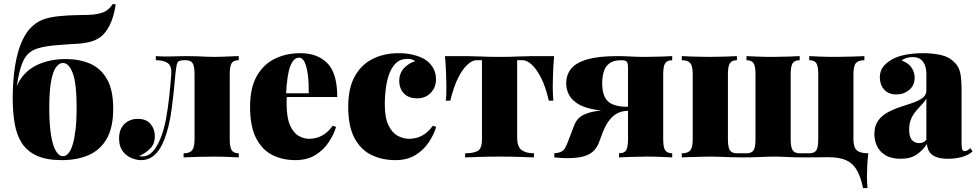

<svg xmlns="http://www.w3.org/2000/svg" viewBox="-20 -805 5001 982"><path d="M557 -785 572 -782Q561 -715 541 -676Q521 -637 498 -619Q474 -600 442.5 -591.5Q411 -583 373 -581Q359 -580 336.5 -579Q314 -578 270 -574Q212 -569 176 -558.5Q140 -548 119 -524.5Q98 -501 85.5 -458Q73 -415 63 -345L157 -356L50 -269Q50 -349 85.5 -401Q121 -453 181.5 -478Q242 -503 317 -503Q385 -503 439.5 -480Q494 -457 526.5 -401.5Q559 -346 559 -249Q559 -153 526 -95.5Q493 -38 434 -12Q375 14 296 14Q217 14 167.5 -9Q118 -32 91.5 -73.5Q65 -115 55 -173.5Q45 -232 45 -302Q45 -339 47.5 -380.5Q50 -422 56.5 -464.5Q63 -507 75 -547Q87 -587 105.5 -620Q124 -653 151 -676Q177 -698 208.5 -708Q240 -718 279 -722Q329 -727 367 -727.5Q405 -728 434 -729Q483 -731 510.5 -743Q538 -755 557 -785ZM302 -483Q282 -483 266 -460.5Q250 -438 241 -387.5Q232 -337 232 -253Q232 -169 241 -114Q250 -59 266 -32.5Q282 -6 302 -6Q317 -6 330 -21Q343 -36 352 -66.5Q361 -97 366.5 -143.5Q372 -190 372 -253Q372 -379 352 -431Q332 -483 302 -483Z M1201 -518V-497Q1175 -497 1165 -482Q1155 -467 1155 -425V-93Q1155 -51 1165.5 -36Q1176 -21 1201 -21V0Q1182 -1 1145.5 -2.5Q1109 -4 1068 -4Q1028 -4 984.5 -2.5Q941 -1 919 0V-21Q950 -21 962.5 -36Q975 -51 975 -93V-425Q975 -467 965 -482Q955 -497 929 -497H920Q891 -497 886 -481Q881 -465 877 -425Q869 -331 857.5 -244Q846 -157 820 -90Q806 -55 788.5 -32Q771 -9 749.5 2.5Q728 14 702 14Q678 14 651.5 3Q625 -8 607 -32.5Q589 -57 589 -97Q589 -144 616 -170.5Q643 -197 685 -197Q729 -197 750.5 -170.5Q772 -144 772 -109Q772 -69 748 -45Q724 -21 692 -7Q694 -6 698 -5.5Q702 -5 707 -5Q729 -5 746 -17Q763 -29 776.5 -49.5Q790 -70 800 -95Q818 -138 828.5 -194Q839 -250 845.5 -310.5Q852 -371 856 -425Q859 -467 838.5 -482Q818 -497 777 -497V-518Q785 -517 803 -516.5Q821 -516 837 -516Q861 -516 880 -517Q899 -518 935 -518Q969 -518 992.5 -517Q1016 -516 1035.5 -515Q1055 -514 1077 -514Q1097 -514 1121 -515Q1145 -516 1167 -517Q1189 -518 1201 -518Z M1516 -533Q1604 -533 1654.5 -481.5Q1705 -430 1705 -309H1392L1390 -328H1559Q1560 -377 1555 -418.5Q1550 -460 1539 -485Q1528 -510 1509 -510Q1482 -510 1465 -467.5Q1448 -425 1443 -322L1447 -314Q1446 -304 1446 -294Q1446 -284 1446 -273Q1446 -203 1463.5 -164Q1481 -125 1507.5 -110Q1534 -95 1561 -95Q1575 -95 1594.5 -99Q1614 -103 1637 -117.5Q1660 -132 1682 -162L1699 -156Q1687 -116 1660.5 -76.5Q1634 -37 1592 -11.5Q1550 14 1490 14Q1426 14 1373.5 -12Q1321 -38 1290 -98Q1259 -158 1259 -259Q1259 -355 1293 -415.5Q1327 -476 1385.5 -504.5Q1444 -533 1516 -533Z M2018 -533Q2062 -533 2096 -524Q2130 -515 2150 -503Q2177 -487 2193.5 -460.5Q2210 -434 2210 -399Q2210 -358 2183 -330Q2156 -302 2114 -302Q2070 -302 2046 -327Q2022 -352 2022 -392Q2022 -430 2046.5 -456.5Q2071 -483 2104 -492Q2097 -497 2087.5 -500.5Q2078 -504 2064 -504Q2028 -504 2005.5 -482.5Q1983 -461 1970.5 -426Q1958 -391 1953 -351Q1948 -311 1948 -273Q1948 -203 1967 -164Q1986 -125 2015 -110Q2044 -95 2073 -95Q2087 -95 2106.5 -99Q2126 -103 2149 -117.5Q2172 -132 2194 -162L2211 -156Q2199 -116 2172.5 -76.5Q2146 -37 2104 -11.5Q2062 14 2002 14Q1935 14 1880.5 -12Q1826 -38 1793.5 -98Q1761 -158 1761 -259Q1761 -355 1795 -415.5Q1829 -476 1887.5 -504.5Q1946 -533 2018 -533Z M2814 -518Q2810 -471 2808.5 -428Q2807 -385 2807 -362Q2807 -341 2808 -322Q2809 -303 2810 -290H2787Q2770 -364 2746 -409.5Q2722 -455 2698 -476Q2674 -497 2654 -497H2625V-103Q2625 -54 2648 -37.5Q2671 -21 2711 -21V0Q2684 -1 2636.5 -2.5Q2589 -4 2536 -4Q2483 -4 2434.5 -2.5Q2386 -1 2359 0V-21Q2400 -21 2422.5 -32.5Q2445 -44 2445 -93V-497H2416Q2397 -497 2372.5 -476Q2348 -455 2324.5 -409.5Q2301 -364 2283 -290H2260Q2262 -303 2262.5 -322Q2263 -341 2263 -362Q2263 -385 2261.5 -428Q2260 -471 2256 -518H2369Q2393 -518 2439 -516Q2485 -514 2534 -514Q2584 -514 2630.5 -516Q2677 -518 2701 -518Z M3418 -518V-497Q3393 -497 3382.5 -482Q3372 -467 3372 -425V-93Q3372 -51 3382.5 -36Q3393 -21 3418 -21V0Q3399 -1 3362 -2.5Q3325 -4 3286 -4Q3247 -4 3206.5 -2.5Q3166 -1 3146 0V-21Q3172 -21 3182 -36Q3192 -51 3192 -93V-460Q3192 -483 3185 -490Q3178 -497 3158 -497Q3118 -497 3097 -481Q3076 -465 3068 -438.5Q3060 -412 3060 -380Q3060 -314 3089.5 -286.5Q3119 -259 3189 -259Q3206 -259 3223.5 -260Q3241 -261 3252 -261L3254 -238Q3221 -238 3188.5 -238Q3156 -238 3123 -238Q3051 -237 3003.5 -248Q2956 -259 2928 -279Q2900 -299 2888 -324.5Q2876 -350 2876 -379Q2876 -423 2901.5 -454Q2927 -485 2984.5 -501.5Q3042 -518 3136 -518Q3175 -518 3205.5 -516Q3236 -514 3280 -514Q3318 -514 3358 -515.5Q3398 -517 3418 -518ZM3184 -245V-238Q3158 -236 3138.5 -226Q3119 -216 3104 -199Q3091 -185 3081 -167Q3071 -149 3063 -128.5Q3055 -108 3046 -83Q3029 -34 2990.5 -15Q2952 4 2885 4Q2871 4 2853 3Q2835 2 2815 0V-21Q2839 -23 2851 -29.5Q2863 -36 2869.5 -47Q2876 -58 2883 -76Q2895 -105 2902.5 -126.5Q2910 -148 2916 -162.5Q2922 -177 2928 -186Q2935 -197 2948 -207.5Q2961 -218 2988 -227Q3015 -236 3062 -241Q3109 -246 3184 -245Z M4401 -518V-497Q4370 -497 4357.5 -482Q4345 -467 4345 -425V-93Q4345 -51 4362.5 -36Q4380 -21 4421 -21Q4417 14 4415.5 46Q4414 78 4414 99Q4414 113 4415 129.5Q4416 146 4417 157H4394Q4382 98 4361.5 63.5Q4341 29 4306.5 14Q4272 -1 4216 -1Q4203 -1 4169 -0.5Q4135 0 4104 0Q4043 0 4007.5 -2Q3972 -4 3940 -4Q3907 -4 3870 -2Q3833 0 3777 0Q3740 0 3713.5 -1Q3687 -2 3664 -3Q3641 -4 3612 -4Q3588 -4 3559.5 -3Q3531 -2 3506.5 -1.5Q3482 -1 3467 0V-21Q3498 -21 3510.5 -36Q3523 -51 3523 -93V-425Q3523 -467 3510.5 -482Q3498 -497 3467 -497V-518Q3487 -517 3527.5 -515.5Q3568 -514 3608 -514Q3649 -514 3689 -515.5Q3729 -517 3749 -518V-497Q3724 -497 3713.5 -482Q3703 -467 3703 -425V-93Q3703 -51 3713.5 -36Q3724 -21 3749 -21H3798Q3824 -21 3834 -36Q3844 -51 3844 -93V-425Q3844 -467 3834 -482Q3824 -497 3798 -497V-518Q3817 -517 3854 -515.5Q3891 -514 3930 -514Q3969 -514 4009.5 -515.5Q4050 -517 4070 -518V-497Q4045 -497 4034.5 -482Q4024 -467 4024 -425V-93Q4024 -51 4034.5 -36Q4045 -21 4070 -21H4119Q4145 -21 4155 -36Q4165 -51 4165 -93V-425Q4165 -467 4155 -482Q4145 -497 4119 -497V-518Q4138 -517 4175 -515.5Q4212 -514 4252 -514Q4293 -514 4336 -515.5Q4379 -517 4401 -518Z M4586 7Q4539 7 4509 -11Q4479 -29 4465.5 -58Q4452 -87 4452 -119Q4452 -161 4471 -187.5Q4490 -214 4520.5 -230.5Q4551 -247 4585 -258Q4619 -269 4649.5 -279.5Q4680 -290 4699 -304.5Q4718 -319 4718 -342V-431Q4718 -447 4712.5 -466Q4707 -485 4692 -499Q4677 -513 4647 -513Q4631 -513 4616.5 -508.5Q4602 -504 4591 -496Q4626 -483 4642 -459.5Q4658 -436 4658 -408Q4658 -368 4630 -345Q4602 -322 4564 -322Q4524 -322 4502 -347Q4480 -372 4480 -409Q4480 -440 4495.5 -461.5Q4511 -483 4542 -501Q4572 -518 4614 -525.5Q4656 -533 4702 -533Q4751 -533 4793 -523.5Q4835 -514 4865 -483Q4886 -461 4892 -428Q4898 -395 4898 -343V-75Q4898 -50 4901.5 -41Q4905 -32 4914 -32Q4922 -32 4929.5 -37Q4937 -42 4944 -47L4954 -30Q4932 -11 4899.5 -2Q4867 7 4831 7Q4788 7 4764.5 -3.5Q4741 -14 4731.5 -31.5Q4722 -49 4721 -69Q4700 -36 4668.5 -14.5Q4637 7 4586 7ZM4681 -73Q4692 -73 4700.5 -76.5Q4709 -80 4718 -90V-301Q4711 -288 4699.5 -275.5Q4688 -263 4676 -250Q4664 -237 4653.5 -222Q4643 -207 4636.5 -187.5Q4630 -168 4630 -142Q4630 -104 4644.5 -88.5Q4659 -73 4681 -73Z"/></svg>

Font: Playfair Display Black
Style: Regular
Weight: 900
Designer: Claus Eggers Sørensen
Foundry: Claus Eggers Sørensen
Version: Version 1.203